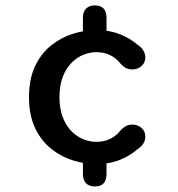

<svg xmlns="http://www.w3.org/2000/svg" viewBox="-20 -687 659 712"><path d="M331.5 4.5Q311 4.5 299.2 -7.2Q287.5 -19 287.5 -42V-94Q287.5 -117 299.2 -128.8Q311 -140.5 331.5 -140.5Q375 -140.5 375 -94V-42Q375 4.5 331.5 4.5ZM331.5 -517.5Q311 -517.5 299.2 -529.2Q287.5 -541 287.5 -563.5V-620.5Q287.5 -643.5 299.2 -655.2Q311 -667 331.5 -667Q375 -667 375 -620.5V-563.5Q375 -541 363.5 -529.2Q352 -517.5 331.5 -517.5ZM337 -78.5Q294.5 -78.5 250.5 -92.2Q206.5 -106 169.5 -135.5Q132.5 -165 110 -212.5Q87.5 -260 87.5 -327Q87.5 -394 110 -441.5Q132.5 -489 169.5 -518.5Q206.5 -548 250.5 -561.8Q294.5 -575.5 337 -575.5Q386 -575.5 424.2 -560.2Q462.5 -545 489 -522Q504.5 -512 511.8 -499.2Q519 -486.5 519 -474.5Q519 -454.5 504.5 -442Q490 -429.5 471.5 -429.5Q456.5 -429.5 446 -435.2Q435.5 -441 426.5 -451.5Q412 -470.5 389.5 -482Q367 -493.5 336.5 -493.5Q312.5 -493.5 288.2 -483.5Q264 -473.5 244.2 -453Q224.5 -432.5 212.5 -401.2Q200.5 -370 200.5 -327Q200.5 -284.5 212.5 -253Q224.5 -221.5 244.2 -201.2Q264 -181 288.2 -171Q312.5 -161 336.5 -161Q367 -161 389.5 -172.5Q412 -184 426.5 -203Q435.5 -213 446 -219Q456.5 -225 471.5 -225Q490 -225 504.5 -212.8Q519 -200.5 519 -180Q519 -167.5 511.8 -155.2Q504.5 -143 489 -133Q462.5 -109.5 424.2 -94Q386 -78.5 337 -78.5Z"/></svg>

Font: Sono Monospace Medium
Style: Regular
Weight: 500
Designer: Tyler Finck
Foundry: Tyler Finck
Version: Version 2.112